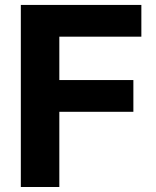

<svg xmlns="http://www.w3.org/2000/svg" viewBox="-20 -747 625 767"><path d="M544.7 -727.3V-600.5H217V-427.2H512.8V-300.4H217V0H63.2V-727.3Z"/></svg>

Font: Inter P
Style: Bold
Weight: 700
Designer: Rasmus Andersson
Foundry: rsms
Version: Version 3.018;git-588b23468